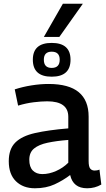

<svg xmlns="http://www.w3.org/2000/svg" viewBox="-20 -999 566 1029"><path d="M27 -135Q27 -200 62 -235Q97 -270 168 -286Q239 -302 346 -311V-373Q346 -456 233 -456Q202 -456 161 -451Q120 -446 77 -433L59 -520Q102 -534 149.5 -541.5Q197 -549 240 -549Q349 -549 402 -505Q455 -461 455 -374V-136Q455 -106 463.5 -95.5Q472 -85 487 -85Q492 -85 499 -86Q506 -87 513 -90L523 -10Q489 10 447 10Q372 10 356 -61Q318 -32 272.5 -11Q227 10 167 10Q104 10 65.5 -27.5Q27 -65 27 -135ZM137 -143Q137 -104 156 -85Q175 -66 207 -66Q243 -66 280.5 -82.5Q318 -99 346 -127V-249Q282 -244 235 -234Q188 -224 162.5 -203Q137 -182 137 -143ZM257 -588Q156 -588 156 -679Q156 -769 257 -769Q358 -769 358 -679Q358 -588 257 -588ZM257 -635Q300 -635 300 -679Q300 -722 257 -722Q215 -722 215 -679Q215 -635 257 -635ZM215 -801 317 -979H424L298 -801Z"/></svg>

Font: Georama Medium
Style: Regular
Weight: 500
Designer: Jean-Baptiste Levee
Foundry: Production Type
Version: Version 1.000